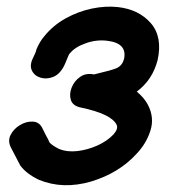

<svg xmlns="http://www.w3.org/2000/svg" viewBox="-20 -550 522 570"><path d="M250 -11Q333 -36 385 -93Q414 -123 426.5 -162Q439 -201 419 -239Q408 -260 386 -278Q433 -313 448 -372Q463 -441 427.5 -481.5Q392 -522 330 -529Q293 -533 252.5 -524.5Q212 -516 175 -495.5Q138 -475 112 -443Q98 -427 88 -403Q88 -400 84.5 -392Q81 -384 79 -380Q67 -357 74.5 -341Q82 -325 100 -319.5Q118 -314 137.5 -321.5Q157 -329 170 -354Q171 -355 182 -382Q185 -390 187 -391Q202 -410 233 -421Q265 -433 298 -429Q359 -422 348 -374Q343 -356 327 -348Q314 -342 259 -329Q235 -334 217.5 -321.5Q200 -309 192.5 -289.5Q185 -270 190.5 -253Q196 -236 219 -231Q310 -212 326 -180Q332 -168 317 -151Q298 -131 269 -118Q240 -105 209.5 -101.5Q179 -98 155 -108Q135 -118 127 -127Q125 -131 123 -136Q121 -140 116 -149L106 -169Q97 -188 77.5 -189Q58 -190 39 -178.5Q20 -167 11 -148.5Q2 -130 14 -109Q38 -62 40 -59Q58 -34 96 -16Q167 13 250 -11Z"/></svg>

Font: Balsamiq Sans
Style: Italic
Weight: 400
Italic angle: -12°
Designer: Michael Angeles
Foundry: Balsamiq SRL
Version: Version 1.020; ttfautohint (v1.8.4.7-5d5b);gftools[0.9.26]